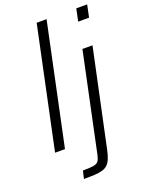

<svg xmlns="http://www.w3.org/2000/svg" viewBox="-172 -827 852 1111"><g transform="rotate(-20 254.5 -271.5)"><path d="M41 0 198 -743H259L102 0ZM426 -667 442 -743H509L493 -667ZM146 200 157 152Q201 152 223 148Q245 144 253.5 132Q262 120 267 96L395 -510H457L331 82Q324 116 315 138.5Q306 161 292.5 173.5Q279 186 259.5 191.5Q240 197 212.5 198.5Q185 200 146 200Z"/></g></svg>

Font: Saira Thin Light
Style: Italic
Weight: 300
Italic angle: -12°
Version: Version 1.101